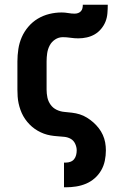

<svg xmlns="http://www.w3.org/2000/svg" viewBox="-20 -581 540 816"><path d="M252 215V110H260Q270 110 279.5 106.5Q289 103 295 95.5Q301 88 303.5 78Q306 68 306 58Q306 44 299.5 30Q293 16 280.5 9Q268 2 253 0.5Q238 -1 223.5 -2Q209 -3 194.5 -5.5Q180 -8 166.5 -13Q153 -18 140 -25.5Q127 -33 116 -42.5Q105 -52 95.5 -63.5Q86 -75 79 -87.5Q72 -100 67 -114Q62 -128 59 -142Q56 -156 55 -170.5Q54 -185 54 -200V-320Q54 -346 58 -372.5Q62 -399 72.5 -423Q83 -447 100.5 -467.5Q118 -488 140.5 -501.5Q163 -515 189 -521.5Q215 -528 242 -528Q256 -528 270 -525.5Q284 -523 297 -523Q305 -523 312 -525.5Q319 -528 324 -533.5Q329 -539 330.5 -546.5Q332 -554 332 -561H438Q438 -543 436.5 -524.5Q435 -506 428.5 -489.5Q422 -473 410 -458.5Q398 -444 382.5 -435Q367 -426 349 -422Q331 -418 313 -418Q296 -418 279.5 -420.5Q263 -423 247 -423Q229 -423 214 -413Q199 -403 191 -387.5Q183 -372 180.5 -354.5Q178 -337 178 -320V-200Q178 -183 181.5 -166.5Q185 -150 195 -136Q205 -122 220.5 -114.5Q236 -107 252.5 -105.5Q269 -104 286 -102Q303 -100 319 -95Q335 -90 349.5 -81Q364 -72 376.5 -61Q389 -50 399.5 -36.5Q410 -23 417 -7.5Q424 8 427 24.5Q430 41 430 58Q430 80 425.5 102Q421 124 410 143Q399 162 382.5 176.5Q366 191 346 199.5Q326 208 304 211.5Q282 215 260 215Z"/></svg>

Font: Iosevka Curly Slab Extrabold
Style: Regular
Weight: 800
Monospace: yes
Designer: Belleve Invis
Foundry: Belleve Invis
Version: Version 22.1.2; ttfautohint (v1.8.4)